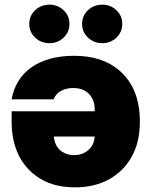

<svg xmlns="http://www.w3.org/2000/svg" viewBox="-20 -794 648 821"><path d="M301.1 7.1Q214.8 7.1 155.2 -28.1Q123.2 -46.9 99.8 -72.3Q76.3 -97.7 60.7 -128.7Q45.1 -159.8 37.5 -196Q29.8 -232.2 29.8 -272.7V-318.2H384.9Q384.9 -326.7 384.6 -333.8Q384.2 -340.9 383.2 -347.3Q382.1 -353.7 380 -359.9Q377.8 -366.1 374.6 -372.5Q364.3 -393.1 344.1 -405.4Q323.9 -417.6 292.6 -417.6Q264.9 -417.6 242.4 -406.2Q219.8 -394.9 208.8 -369.3H29.8Q36.9 -410.9 57.4 -445.1Q77.8 -479.4 111.3 -503.9Q144.9 -528.4 191.2 -541.9Q237.6 -555.4 296.9 -555.4Q415.8 -555.4 487.9 -494.7Q578.1 -419 578.1 -274.1Q578.1 -185.7 543 -123.6Q508.5 -61.8 447.8 -28.1Q385.3 7.1 301.1 7.1ZM191.8 -609.4Q155.2 -609.4 130 -633.5Q105.1 -657.3 105.1 -691.8Q105.1 -726.2 130 -750Q155.2 -774.1 191.8 -774.1Q226.9 -774.1 251.8 -750.4Q277 -726.9 277 -691.8Q277 -657 251.8 -632.8Q226.6 -609.4 191.8 -609.4ZM417.6 -609.4Q381 -609.4 355.8 -633.5Q331 -657.3 331 -691.8Q331 -726.2 355.8 -750Q381 -774.1 417.6 -774.1Q452.8 -774.1 477.6 -750.4Q502.8 -726.9 502.8 -691.8Q502.8 -657 477.6 -632.8Q452.4 -609.4 417.6 -609.4ZM296.9 -130.7Q331.7 -130.7 356.5 -151.3Q382.1 -172.2 384.9 -210.2H210.2Q214.1 -170.8 238.3 -150.6Q263.5 -130.7 296.9 -130.7Z"/></svg>

Font: Linik Sans Black
Style: Regular
Weight: 900
Designer: Fonts by Rasmus Andersson / Changes by Cristiano Sobral with parts from Marc Monis
Foundry: rsms
Version: Version 3.020; ttfautohint (v1.6)